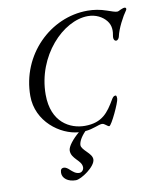

<svg xmlns="http://www.w3.org/2000/svg" viewBox="-100 -742 907 1101"><g transform="rotate(-10 353.5 -192.0)"><path d="M697 -645C690 -645 682 -641 674 -638C666 -634 659 -630 653 -630C639 -630 621 -638 596 -646C559 -659 522 -665 485 -665C268 -665 78 -479 78 -240C78 -91 209 5 316 13C278 45 246 84 246 108C246 132 260 148 274 163C289 179 305 193 305 215C305 230 293 243 279 243C257 243 243 229 229 217C219 207 207 198 195 198C183 198 175 205 175 225C175 257 206 281 252 281C283 281 371 222 371 180C371 162 357 147 342 132C327 117 312 102 312 88C312 74 321 47 354 13C378 11 398 5 413 0C431 -6 445 -11 454 -11C462 -11 469 -7 475 -2C482 3 489 9 494 9C507 9 566 -118 566 -138C566 -151 565 -158 559 -158C548 -158 542 -149 536 -139C496 -71 459 -17 357 -17C272 -17 166 -70 166 -232C166 -458 338 -634 482 -634C528 -634 566 -614 589 -585C612 -556 610 -523 604 -493C602 -481 607 -467 619 -467C626 -467 635 -477 637 -487C646 -532 682 -599 704 -629C708 -634 709 -645 697 -645Z"/></g></svg>

Font: EB Garamond
Style: Italic
Weight: 400
Italic angle: -17.2°
Designer: Georg Duffner and Octavio Pardo
Foundry: Georg Duffner
Version: Version 1.000;PS 001.000;hotconv 1.0.88;makeotf.lib2.5.64775